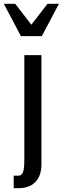

<svg xmlns="http://www.w3.org/2000/svg" viewBox="-32 -790 330 1010"><path d="M40 200H65C135 200 186 161 186 74V-500H96V44C96 91 95 134 65 134H40ZM78 -600H188L278 -770H218L133 -660L48 -770H-12Z"/></svg>

Font: Perun
Style: Regular
Weight: 400
Foundry: Copyright (c) Stefan Peev, Context Ltd, 2016
Version: Version 1.089